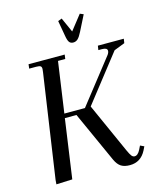

<svg xmlns="http://www.w3.org/2000/svg" viewBox="-131 -1000 918 1100"><g transform="rotate(-15 327.5 -449.5)"><path d="M65.9 3.9 67.9 -22 158.2 -637.2Q160.2 -650.9 160.2 -655.8Q160.2 -668.5 153.3 -672.6Q146.5 -676.8 127.9 -676.8H86.9L89.8 -702.1H304.2L300.8 -676.8H257.8L214.8 -376H336.9L541 -636.2Q549.8 -648.4 549.8 -659.2Q549.8 -676.8 518.1 -676.8H497.1L501 -702.1H654.8L650.9 -676.8L586.9 -651.9L371.1 -376L503.9 -80.1Q515.1 -55.2 522.9 -45.2Q530.8 -35.2 541 -35.2Q560.1 -35.2 575.2 -64.9L585.9 -86.9L608.9 -76.2L598.1 -54.2Q566.9 6.8 502 6.8Q469.7 6.8 450 -5.6Q430.2 -18.1 416 -48.8L279.8 -350.1H210.9L161.1 0ZM317.9 -897 340.8 -905.8 379.9 -818.8 448.2 -905.8 469.2 -897 422.9 -805.2Q409.2 -777.8 397.5 -766.8Q385.7 -755.9 370.1 -755.9Q354.5 -755.9 346.4 -766.8Q338.4 -777.8 334 -805.2Z"/></g></svg>

Font: Dihjauti
Style: Bold Italic
Weight: 700
Italic angle: -9°
Designer: T. Christopher White
Version: Version 3.0.0